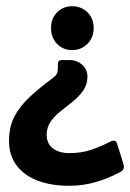

<svg xmlns="http://www.w3.org/2000/svg" viewBox="-20 -413 418 617"><path d="M212 -252Q183 -252 163.5 -272Q144 -292 144 -323Q144 -354 163.5 -373.5Q183 -393 212 -393Q241 -393 261 -373.5Q281 -354 281 -323Q281 -292 261 -272Q241 -252 212 -252ZM9 40Q9 -5 26 -38Q43 -71 74.5 -100.5Q106 -130 148 -161Q159 -169 162.5 -176Q166 -183 166 -193V-207Q166 -220 179 -220H203Q228 -220 244.5 -204.5Q261 -189 261 -167Q261 -142 248 -123Q235 -104 215.5 -88Q196 -72 176 -56.5Q156 -41 143 -22.5Q130 -4 130 20Q130 48 149.5 63.5Q169 79 203 79Q241 79 271 69Q301 59 333 43Q340 39 346 39Q353 39 356 48L377 115Q379 122 377.5 128Q376 134 368 139Q327 161 286.5 172.5Q246 184 200 184Q146 184 102.5 168Q59 152 34 119.5Q9 87 9 40Z"/></svg>

Font: Zain ExtraBold
Style: Regular
Weight: 800
Designer: Zain,Boutros
Foundry: Mobile Telecommunications Company (Zain), 2024
Version: Version 1.50; ttfautohint (v1.8.4)